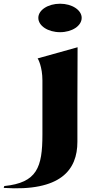

<svg xmlns="http://www.w3.org/2000/svg" viewBox="-132 -774 527 1032"><path d="M96 -342V-51C96 126 67 208 -109 226L-112 236C194 256 284 140 284 -12V-231L285 -520L70 -460C73 -458 96 -414 96 -342ZM191 -601C255 -601 307 -635 307 -678C307 -720 255 -754 191 -754C126 -754 74 -720 74 -678C74 -635 126 -601 191 -601Z"/></svg>

Font: Coconat
Style: Bold
Weight: 900
Width: 8
Designer: Sara Lavazza
Foundry: Collletttivo
Version: Version 1.000;Glyphs 3.2 (3217)